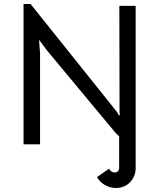

<svg xmlns="http://www.w3.org/2000/svg" viewBox="-20 -716 791 954"><path d="M654 -687V119Q654 160 626.5 189Q599 218 555 218Q527 218 501.5 203.5Q476 189 462 164L522 122Q526 131 533.5 136Q541 141 550 141Q560 141 566 134.5Q572 128 572 119V-38L554 -56L213 -466L174 -518L179 -452V1H97V-696H132L561 -160L572 -140V-144H575L574 -163L573 -687Z"/></svg>

Font: Bellota Text
Style: Bold
Weight: 700
Designer: Kemie Guaida
Foundry: Kemie Guaida
Version: Version 4.001